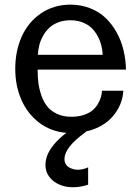

<svg xmlns="http://www.w3.org/2000/svg" viewBox="-20 -554 595 817"><path d="M261.2 12.2 262.2 11.2Q196.3 5.9 146.5 -32.2Q96.7 -70.3 70.8 -129.9Q44.9 -189.5 44.9 -261.2Q44.9 -336.9 72.5 -398.4Q100.1 -460 154.3 -497.1Q208.5 -534.2 279.8 -534.2Q324.7 -534.2 363.3 -519Q401.9 -503.9 429.2 -477.8Q456.5 -451.7 476.1 -416.5Q495.6 -381.3 505.4 -341.1Q515.1 -300.8 516.1 -257.8H140.1Q140.1 -227.5 143.3 -201.7Q146.5 -175.8 156 -148.2Q165.5 -120.6 180.9 -101.3Q196.3 -82 222.4 -69.6Q248.5 -57.1 283.2 -57.1Q312.5 -57.1 335.7 -64.7Q358.9 -72.3 372.8 -83.7Q386.7 -95.2 396 -110.8Q405.3 -126.5 409.2 -140.1Q413.1 -153.8 414.1 -168H504.9Q501 -106.9 460.2 -59.3Q419.4 -11.7 348.1 4.9L338.9 12.2Q256.8 72.3 254.4 120.1Q252.9 150.4 282.7 162.6Q314.9 175.8 355 158.2V231.9Q327.1 241.2 300 242.4Q272.9 243.7 251 237.8Q229 231.9 211.9 219.7Q194.8 207.5 184.8 190.9Q174.8 174.3 173.6 153.3Q172.4 132.3 180.2 109.9Q188 87.4 208.7 61.8Q229.5 36.1 261.2 12.2ZM279.8 -467.8Q251 -467.8 227.5 -458.7Q204.1 -449.7 188.7 -434.8Q173.3 -419.9 162.6 -400.4Q151.9 -380.9 147 -361.1Q142.1 -341.3 141.1 -320.8H417Q415.5 -349.6 406.7 -375Q397.9 -400.4 381.8 -421.6Q365.7 -442.9 339.6 -455.3Q313.5 -467.8 279.8 -467.8Z"/></svg>

Font: Standard
Style: Regular
Weight: 400
Designer: Bryce Wilner
Version: Version 2.000;PS 2.0;hotconv 16.6.51;makeotf.lib2.5.65220 DE